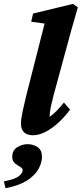

<svg xmlns="http://www.w3.org/2000/svg" viewBox="-80 -703 429 1009"><path d="M92.8 7.8Q63.5 7.8 46.9 -7.3Q30.3 -22.5 30.3 -52.7Q30.3 -66.4 32.2 -81.1Q34.2 -95.7 40 -122.6Q45.9 -149.4 57.6 -199.2L154.3 -579.1L84 -588.9L93.8 -631.8L303.7 -682.6L329.1 -664.1Q309.6 -598.6 295.9 -548.8Q282.2 -499 272.5 -462.9L202.1 -204.1Q195.3 -175.8 189.9 -153.8Q184.6 -131.8 182.6 -115.2Q180.7 -98.6 180.7 -88.9Q198.2 -100.6 217.3 -120.1Q236.3 -139.6 255.9 -164.1L288.1 -127Q263.7 -92.8 230.5 -61.5Q197.3 -30.3 161.6 -11.2Q126 7.8 92.8 7.8ZM-50.8 286.1 -59.6 250Q-1 239.3 19 222.7Q39.1 206.1 39.1 192.4Q39.1 182.6 30.8 176.8Q22.5 170.9 11.7 165Q1 159.2 -7.3 148.9Q-15.6 138.7 -15.6 121.1Q-15.6 86.9 10.3 70.8Q36.1 54.7 65.4 54.7Q94.7 54.7 117.7 70.3Q140.6 85.9 140.6 121.1Q140.6 154.3 120.6 188Q100.6 221.7 58.6 247.6Q16.6 273.4 -50.8 286.1Z"/></svg>

Font: Crimson Pro ExtraBold
Style: Italic
Weight: 800
Italic angle: -12°
Designer: Jacques Le Bailly
Foundry: Baron von Fonthausen
Version: Version 1.003